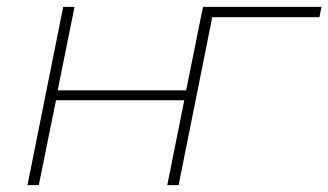

<svg xmlns="http://www.w3.org/2000/svg" viewBox="-20 -539 956 559"><path d="M164 -519H197L148 -276H522L571 -519H604L500 0H467L517 -247H143L93 0H60ZM910 -489H598L500 0H467L571 -519H916Z"/></svg>

Font: Montserrat Alternates ExLight
Style: Italic
Weight: 275
Italic angle: -11.3°
Designer: Julieta Ulanovsky
Foundry: Julieta Ulanovsky
Version: Version 7.200